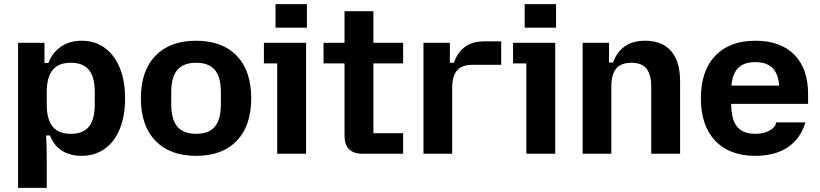

<svg xmlns="http://www.w3.org/2000/svg" viewBox="-20 -740 3946 924"><path d="M67 -534H194V-437H213Q232 -487 273.5 -515.5Q315 -544 373 -544Q436 -544 483 -510.5Q530 -477 556 -414.5Q582 -352 582 -267Q582 -182 556.5 -119.5Q531 -57 483.5 -23.5Q436 10 373 10Q316 10 277 -15.5Q238 -41 221 -88H202Q205 -36 205 24V164H67ZM321 -96Q380 -96 408 -130.5Q436 -165 436 -237V-297Q436 -369 408 -403.5Q380 -438 321 -438Q262 -438 233.5 -403.5Q205 -369 205 -297V-237Q205 -165 233.5 -130.5Q262 -96 321 -96Z M658 -267Q658 -399 728 -471.5Q798 -544 924 -544Q1050 -544 1119.5 -471.5Q1189 -399 1189 -267Q1189 -135 1119.5 -62.5Q1050 10 924 10Q798 10 728 -62.5Q658 -135 658 -267ZM924 -96Q985 -96 1014 -130.5Q1043 -165 1043 -238V-296Q1043 -369 1014 -403.5Q985 -438 924 -438Q863 -438 833.5 -403.5Q804 -369 804 -296V-238Q804 -165 833.5 -130.5Q863 -96 924 -96Z M1314 -435H1250V-534H1453V0H1314ZM1306 -720H1457V-607H1306Z M1638 -86V-435H1537V-534H1638V-686H1777V-534H1920V-435H1777V-99H1920V0H1724Q1682 0 1660 -22Q1638 -44 1638 -86Z M2018 -534H2145V-438H2164Q2183 -490 2219 -515.5Q2255 -541 2311 -541H2392V-428H2252Q2203 -428 2179.5 -401Q2156 -374 2156 -315V0H2018Z M2513 -435H2449V-534H2652V0H2513ZM2505 -720H2656V-607H2505Z M2784 -534H2911V-439H2930Q2969 -544 3084 -544Q3167 -544 3210 -494Q3253 -444 3253 -348V0H3114V-322Q3114 -382 3091 -410Q3068 -438 3018 -438Q2969 -438 2945.5 -410Q2922 -382 2922 -322V0H2784Z M3353 -267Q3353 -399 3422 -471.5Q3491 -544 3615 -544Q3736 -544 3802.5 -477Q3869 -410 3869 -287V-240H3499V-238Q3499 -165 3527 -130.5Q3555 -96 3615 -96Q3648 -96 3670.5 -105.5Q3693 -115 3703.5 -127Q3714 -139 3714 -147V-151H3856Q3833 -73 3771.5 -31.5Q3710 10 3615 10Q3491 10 3422 -62.5Q3353 -135 3353 -267ZM3730 -328Q3725 -386 3697 -413.5Q3669 -441 3615 -441Q3561 -441 3533 -413.5Q3505 -386 3500 -328Z"/></svg>

Font: Mozilla Text BETA
Style: Bold
Weight: 700
Designer: Studio DRAMA
Foundry: Studio DRAMA
Version: Version 0.100